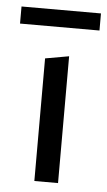

<svg xmlns="http://www.w3.org/2000/svg" viewBox="-47 -606 357 638"><g transform="rotate(5 131.5 -287.0)"><path d="M-1 -517V-574H264V-517ZM92 0V-409L171 -423V0Z"/></g></svg>

Font: EauTest Medium
Style: Regular
Weight: 500
Designer: Christian Thalmann (Catharsis Fonts)
Version: Version 0.001;PS 000.001;hotconv 1.0.88;makeotf.lib2.5.64775